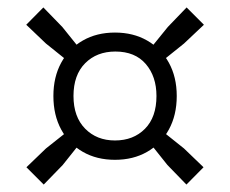

<svg xmlns="http://www.w3.org/2000/svg" viewBox="-20 -628 618 516"><path d="M177 -452 103.5 -511 50.5 -561.5 96.5 -608 147.5 -555.5 207 -481.5ZM401 -452 371 -481.5 431 -555.5 481.5 -608 528 -561.5 474.5 -511ZM481 -132 430 -184.5 375 -253.5 405 -284.5 474.5 -229 527 -178.5ZM97.5 -132 51 -178.5 103.5 -229 173.5 -284.5 203.5 -253.5 148.5 -184.5ZM289 -198.5Q240 -198.5 202.8 -219.8Q165.5 -241 144.5 -279.8Q123.5 -318.5 123.5 -370Q123.5 -421 144.5 -459.5Q165.5 -498 202.8 -519.2Q240 -540.5 289 -540.5Q338 -540.5 375.2 -519.2Q412.5 -498 433.8 -459.5Q455 -421 455 -370Q455 -318.5 433.8 -279.8Q412.5 -241 375.2 -219.8Q338 -198.5 289 -198.5ZM289 -250.5Q338.5 -250.5 369.5 -281.8Q400.5 -313 400.5 -370Q400.5 -422.5 371.8 -456Q343 -489.5 290 -489.5Q240 -489.5 208.8 -458Q177.5 -426.5 177.5 -370Q177.5 -314 208.8 -282.2Q240 -250.5 289 -250.5Z"/></svg>

Font: Encode Sans SC
Style: Regular
Weight: 400
Version: Version 3.002